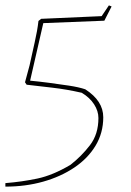

<svg xmlns="http://www.w3.org/2000/svg" viewBox="-41 -576 488 714"><path d="M-21 118V105Q41 100 98 88Q155 76 221 37Q262 5 293.5 -36Q325 -77 325 -137Q325 -163 309 -188Q293 -213 263 -231Q206 -244 153 -250Q100 -256 58 -261L52 -270L69 -333Q78 -375 88 -418.5Q98 -462 102 -498L112 -506L337 -516L364 -556L374 -552L347 -499L120 -490L71 -276Q103 -273 141.5 -268Q180 -263 216 -257.5Q252 -252 276 -244Q343 -201 343 -140Q343 -82 314.5 -34.5Q286 13 235.5 47Q185 81 119.5 99.5Q54 118 -21 118Z"/></svg>

Font: Labrada Thin
Style: Italic
Weight: 100
Italic angle: -7°
Designer: Mercedes Jáuregui
Foundry: Omnibus-Type Team
Version: Version 1.000; ttfautohint (v1.8.4.7-5d5b)